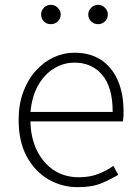

<svg xmlns="http://www.w3.org/2000/svg" viewBox="-20 -761 573 794"><path d="M302 13Q235 13 179 -20Q123 -53 90 -115Q57 -177 57 -264Q57 -329 76 -380.5Q95 -432 128 -468.5Q161 -505 202 -524Q243 -543 288 -543Q351 -543 396 -514.5Q441 -486 466 -431Q491 -376 491 -298Q491 -289 490.5 -279.5Q490 -270 488 -259H106Q107 -192 132 -140Q157 -88 201.5 -58Q246 -28 306 -28Q350 -28 384.5 -41Q419 -54 449 -75L469 -38Q437 -19 399 -3Q361 13 302 13ZM106 -298H446Q446 -400 403 -451Q360 -502 288 -502Q243 -502 203.5 -478Q164 -454 138 -408.5Q112 -363 106 -298ZM190 -661Q173 -661 161.5 -672.5Q150 -684 150 -701Q150 -717 161.5 -729Q173 -741 190 -741Q207 -741 219 -729Q231 -717 231 -701Q231 -684 219 -672.5Q207 -661 190 -661ZM386 -661Q369 -661 357 -672.5Q345 -684 345 -701Q345 -717 357 -729Q369 -741 386 -741Q402 -741 414 -729Q426 -717 426 -701Q426 -684 414 -672.5Q402 -661 386 -661Z"/></svg>

Font: Noto Sans JP ExtraLight
Style: Regular
Weight: 250
Designer: Ryoko NISHIZUKA  (kana, bopomofo & ideographs); Paul D. Hunt (Latin, Greek & Cyrillic); Sandoll Communications , Soo-you
Foundry: Adobe
Version: Version 2.004-H2;hotconv 1.0.118;makeotfexe 2.5.65603